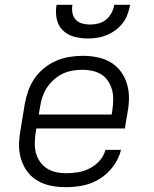

<svg xmlns="http://www.w3.org/2000/svg" viewBox="-20 -770 640 798"><path d="M255 8Q232 8 209 5Q186 2 165 -5.5Q144 -13 126 -25.5Q108 -38 95 -55Q82 -72 73.5 -92.5Q65 -113 61.5 -135.5Q58 -158 59.5 -181.5Q61 -205 65 -228L83 -338Q88 -366 97.5 -393Q107 -420 123.5 -444Q140 -468 163.5 -487Q187 -506 214 -517.5Q241 -529 269 -533.5Q297 -538 324 -538Q355 -538 384.5 -532Q414 -526 439 -511.5Q464 -497 481.5 -473.5Q499 -450 507.5 -422Q516 -394 516 -363.5Q516 -333 510 -302L499 -236H131L128 -218Q125 -197 124.5 -175.5Q124 -154 129.5 -134Q135 -114 146.5 -97.5Q158 -81 175 -70Q192 -59 212.5 -54.5Q233 -50 255 -50Q279 -50 304 -54Q329 -58 352.5 -70Q376 -82 394 -102Q412 -122 418 -147H483Q474 -111 451 -79.5Q428 -48 395.5 -27.5Q363 -7 327 0.5Q291 8 255 8ZM141 -294H444L447 -312Q450 -333 450.5 -354.5Q451 -376 446 -395.5Q441 -415 430 -432Q419 -449 402 -460Q385 -471 364.5 -475.5Q344 -480 323 -480Q302 -480 281.5 -476.5Q261 -473 241.5 -464Q222 -455 205 -440Q188 -425 176 -407Q164 -389 157 -369Q150 -349 147 -328ZM345 -610Q316 -610 288 -617.5Q260 -625 240.5 -644.5Q221 -664 215.5 -692.5Q210 -721 215 -750H281Q278 -733 281 -716.5Q284 -700 294.5 -688.5Q305 -677 321 -672.5Q337 -668 354 -668Q372 -668 389.5 -672.5Q407 -677 421 -688.5Q435 -700 443.5 -716.5Q452 -733 455 -750H521Q517 -730 510 -710.5Q503 -691 490.5 -674.5Q478 -658 460.5 -645Q443 -632 423.5 -624Q404 -616 384 -613Q364 -610 345 -610Z"/></svg>

Font: Iosevka Curly LtExObl
Style: Regular
Weight: 300
Width: 7
Italic angle: -9°
Monospace: yes
Designer: Belleve Invis
Foundry: Belleve Invis
Version: Version 11.1.0; ttfautohint (v1.8.3)